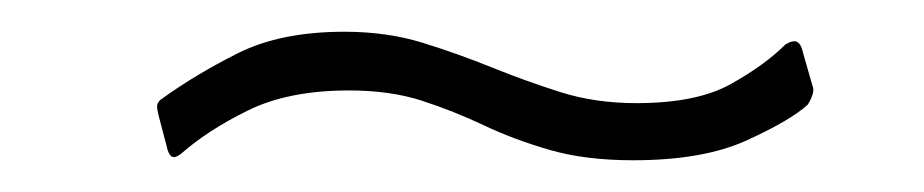

<svg xmlns="http://www.w3.org/2000/svg" viewBox="-20 -436 582 121"><path d="M489 -370Q478 -360 450.5 -347.5Q423 -335 379 -335Q349 -335 326.5 -341.5Q304 -348 285 -357Q266 -366 246 -372.5Q226 -379 200 -379Q162 -379 136.5 -366.5Q111 -354 94 -339Q90 -336 88 -337.5Q86 -339 85 -344L80 -363Q79 -367 79 -369Q79 -371 81 -373Q103 -389 130 -402.5Q157 -416 197 -416Q224 -416 246.5 -409Q269 -402 290 -393.5Q311 -385 333 -378Q355 -371 381 -371Q419 -371 440.5 -383Q462 -395 475 -408Q480 -411 482.5 -409.5Q485 -408 486 -403L492 -382Q494 -378 489 -370Z"/></svg>

Font: Libre Franklin Thin
Style: Italic
Weight: 100
Italic angle: -8°
Designer: Pablo Impallari, Rodrigo Fuenzalida, Nhung Nguyen
Foundry: Impallari Type
Version: Version 3.000